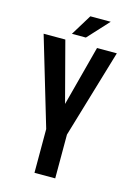

<svg xmlns="http://www.w3.org/2000/svg" viewBox="-127 -916 697 983"><g transform="rotate(15 222.0 -424.0)"><path d="M157 -232 18 -700H133L217 -381L301 -700H406L267 -232V0H157ZM334 -848 232 -737H158L226 -848Z"/></g></svg>

Font: Bebas Neue Bold
Style: Regular
Weight: 700
Designer: Ryoichi Tsunekawa & LGV (GE)
Foundry: Free Software Foundation, Inc.
Version: Version 1.003 August 13, 2016